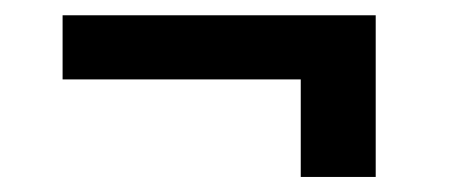

<svg xmlns="http://www.w3.org/2000/svg" viewBox="-20 -413 591 250"><path d="M469.2 -393.1H61.5V-309.6H371.6V-182.6H469.2Z"/></svg>

Font: Roboto
Style: Bold
Weight: 700
Designer: Google
Version: Version 2.137; 2017